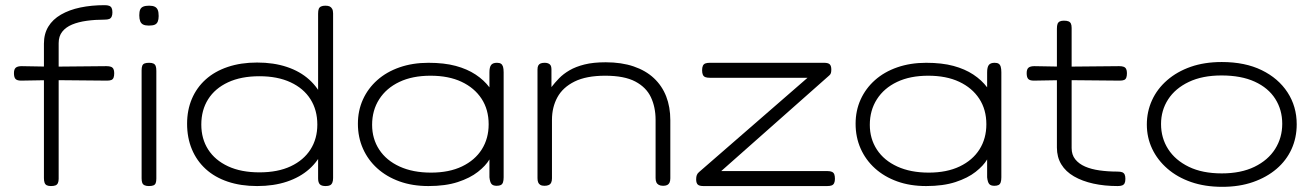

<svg xmlns="http://www.w3.org/2000/svg" viewBox="-20 -709 5075 743"><path d="M177 11Q167 11 161 8Q155 5 152.5 -2Q150 -9 150 -20V-540Q150 -578 167 -606Q184 -634 216 -652.5Q248 -671 291 -680Q334 -689 385 -689Q396 -689 402.5 -686.5Q409 -684 412 -678Q415 -672 415 -661Q415 -651 412 -644.5Q409 -638 402.5 -635.5Q396 -633 384 -633Q348 -633 315.5 -628.5Q283 -624 259 -614Q235 -604 221 -586.5Q207 -569 207 -542V-17Q207 -7 204 -0.5Q201 6 194.5 8.5Q188 11 177 11ZM64 -453 178 -451 392 -453Q403 -453 409.5 -450.5Q416 -448 419 -442Q422 -436 422 -426Q422 -415 419.5 -408.5Q417 -402 411 -399.5Q405 -397 394 -397L178 -399L62 -397Q46 -397 40 -403.5Q34 -410 34 -426Q34 -441 41 -447Q48 -453 64 -453Z M556 11Q546 11 539.5 8Q533 5 530.5 -1.5Q528 -8 528 -19V-437Q528 -448 530.5 -454.5Q533 -461 539.5 -463.5Q546 -466 557 -466Q568 -466 574 -463Q580 -460 582.5 -453.5Q585 -447 585 -435V-18Q585 -7 582.5 -0.5Q580 6 573.5 8.5Q567 11 556 11ZM556 -610Q542 -610 534 -614Q526 -618 522.5 -627Q519 -636 519 -650Q519 -664 522.5 -672Q526 -680 534.5 -683.5Q543 -687 557 -687Q571 -687 579 -683Q587 -679 590.5 -670.5Q594 -662 594 -647Q594 -634 590.5 -625.5Q587 -617 579 -613.5Q571 -610 556 -610Z M975 11Q912 11 861.5 -6Q811 -23 776 -55Q741 -87 722.5 -131.5Q704 -176 704 -230Q704 -283 722.5 -326.5Q741 -370 776 -401.5Q811 -433 861.5 -450Q912 -467 975 -467Q1039 -467 1090 -450Q1141 -433 1176.5 -401Q1212 -369 1230.5 -325Q1249 -281 1249 -227Q1249 -173 1230.5 -129.5Q1212 -86 1176.5 -54.5Q1141 -23 1090 -6Q1039 11 975 11ZM984 -42Q1055 -42 1105 -65.5Q1155 -89 1181.5 -130.5Q1208 -172 1208 -227Q1208 -283 1181.5 -325Q1155 -367 1104.5 -390.5Q1054 -414 984 -414Q913 -414 862.5 -390.5Q812 -367 785.5 -325Q759 -283 759 -227Q759 -172 785.5 -130.5Q812 -89 862.5 -65.5Q913 -42 984 -42ZM1240 11Q1224 11 1217.5 4Q1211 -3 1211 -19V-656Q1211 -668 1213.5 -674.5Q1216 -681 1222.5 -684Q1229 -687 1239 -687Q1250 -687 1256 -684Q1262 -681 1265.5 -674.5Q1269 -668 1269 -657V-20Q1269 -9 1266 -2Q1263 5 1257 8Q1251 11 1240 11Z M1902 10Q1888 10 1882 3Q1876 -4 1874 -23V-92Q1860 -68 1829.5 -44Q1799 -20 1751.5 -4.5Q1704 11 1638 11Q1576 11 1526 -7Q1476 -25 1440 -57.5Q1404 -90 1384.5 -134Q1365 -178 1365 -230Q1365 -281 1384.5 -324Q1404 -367 1440 -399Q1476 -431 1526.5 -448.5Q1577 -466 1638 -466Q1699 -466 1743.5 -454Q1788 -442 1820.5 -420.5Q1853 -399 1874 -371V-429Q1874 -449 1880.5 -457.5Q1887 -466 1903 -466Q1913 -466 1918.5 -462.5Q1924 -459 1926.5 -451Q1929 -443 1929 -429V-23Q1929 -11 1926.5 -3.5Q1924 4 1918 7Q1912 10 1902 10ZM1648 -41Q1718 -41 1768 -65Q1818 -89 1844.5 -131Q1871 -173 1871 -228Q1871 -285 1843.5 -327Q1816 -369 1766 -392.5Q1716 -416 1646 -416Q1576 -416 1525.5 -392Q1475 -368 1447.5 -325Q1420 -282 1420 -226Q1420 -172 1447.5 -130Q1475 -88 1526.5 -64.5Q1578 -41 1648 -41Z M2087 10Q2077 10 2071 6.5Q2065 3 2062.5 -3.5Q2060 -10 2060 -20V-440Q2060 -450 2063 -455.5Q2066 -461 2072 -463.5Q2078 -466 2088 -466Q2094 -466 2099 -464.5Q2104 -463 2107.5 -460Q2111 -457 2112.5 -452Q2114 -447 2114 -440V-372Q2127 -389 2143.5 -406Q2160 -423 2184 -437Q2208 -451 2242 -459.5Q2276 -468 2324 -468Q2385 -468 2432 -452Q2479 -436 2510.5 -406.5Q2542 -377 2558 -336Q2574 -295 2574 -244V-19Q2574 -9 2571 -2.5Q2568 4 2562 7Q2556 10 2546 10Q2536 10 2529.5 6.5Q2523 3 2520 -3.5Q2517 -10 2517 -20V-245Q2517 -294 2499 -332.5Q2481 -371 2438.5 -393.5Q2396 -416 2322 -416Q2249 -416 2203.5 -393.5Q2158 -371 2137 -332.5Q2116 -294 2116 -245V-19Q2116 -9 2113 -2.5Q2110 4 2103.5 7Q2097 10 2087 10Z M2702 11Q2686 11 2680 5Q2674 -1 2674 -15Q2674 -25 2676.5 -31.5Q2679 -38 2685 -43L3105 -408H2727Q2716 -408 2709.5 -410.5Q2703 -413 2700 -419.5Q2697 -426 2697 -437Q2697 -448 2700 -454.5Q2703 -461 2709.5 -463.5Q2716 -466 2727 -466H3169Q3185 -466 3191 -460Q3197 -454 3197 -440Q3197 -432 3195.5 -426.5Q3194 -421 3189 -417L2771 -47H3182Q3193 -47 3199.5 -44Q3206 -41 3208.5 -34.5Q3211 -28 3211 -17Q3211 -7 3208 -0.5Q3205 6 3198.5 8.5Q3192 11 3181 11Z M3828 10Q3814 10 3808 3Q3802 -4 3800 -23V-92Q3786 -68 3755.5 -44Q3725 -20 3677.5 -4.5Q3630 11 3564 11Q3502 11 3452 -7Q3402 -25 3366 -57.5Q3330 -90 3310.5 -134Q3291 -178 3291 -230Q3291 -281 3310.5 -324Q3330 -367 3366 -399Q3402 -431 3452.5 -448.5Q3503 -466 3564 -466Q3625 -466 3669.5 -454Q3714 -442 3746.5 -420.5Q3779 -399 3800 -371V-429Q3800 -449 3806.5 -457.5Q3813 -466 3829 -466Q3839 -466 3844.5 -462.5Q3850 -459 3852.5 -451Q3855 -443 3855 -429V-23Q3855 -11 3852.5 -3.5Q3850 4 3844 7Q3838 10 3828 10ZM3574 -41Q3644 -41 3694 -65Q3744 -89 3770.5 -131Q3797 -173 3797 -228Q3797 -285 3769.5 -327Q3742 -369 3692 -392.5Q3642 -416 3572 -416Q3502 -416 3451.5 -392Q3401 -368 3373.5 -325Q3346 -282 3346 -226Q3346 -172 3373.5 -130Q3401 -88 3452.5 -64.5Q3504 -41 3574 -41Z M4305 11Q4254 11 4211 1.5Q4168 -8 4136 -26.5Q4104 -45 4087 -73Q4070 -101 4070 -138V-598Q4070 -610 4072.5 -616.5Q4075 -623 4081 -626Q4087 -629 4097 -629Q4108 -629 4114.5 -626.5Q4121 -624 4124 -618Q4127 -612 4127 -601V-136Q4127 -110 4141 -92.5Q4155 -75 4179 -64.5Q4203 -54 4235.5 -49.5Q4268 -45 4304 -45Q4316 -45 4322.5 -42.5Q4329 -40 4332 -34Q4335 -28 4335 -17Q4335 -6 4332 0Q4329 6 4322.5 8.5Q4316 11 4305 11ZM3983 -453 4097 -451 4311 -453Q4322 -453 4328.5 -450.5Q4335 -448 4338 -442Q4341 -436 4341 -426Q4341 -415 4338.5 -408.5Q4336 -402 4330 -399.5Q4324 -397 4313 -397L4097 -399L3981 -397Q3965 -397 3959 -403.5Q3953 -410 3953 -426Q3953 -441 3960 -447Q3967 -453 3983 -453Z M4710 14Q4643 14 4589.5 -4.5Q4536 -23 4497.5 -56.5Q4459 -90 4438.5 -133.5Q4418 -177 4418 -227Q4418 -277 4438 -321Q4458 -365 4496.5 -398.5Q4535 -432 4588 -450.5Q4641 -469 4708 -469Q4798 -469 4862.5 -437.5Q4927 -406 4962.5 -351.5Q4998 -297 4998 -228Q4998 -176 4978 -132Q4958 -88 4920 -55.5Q4882 -23 4829 -4.5Q4776 14 4710 14ZM4708 -38Q4782 -38 4834.5 -63.5Q4887 -89 4914.5 -132.5Q4942 -176 4942 -230Q4942 -284 4915 -326.5Q4888 -369 4835.5 -393Q4783 -417 4707 -417Q4633 -417 4580.5 -392Q4528 -367 4500.5 -324.5Q4473 -282 4473 -229Q4473 -175 4500.5 -132Q4528 -89 4580.5 -63.5Q4633 -38 4708 -38Z"/></svg>

Font: Fredoka SemiExpanded Light
Style: Regular
Weight: 300
Width: 6
Designer: Ben Nathan
Foundry: Milena B. Brandão, Ben Nathan
Version: Version 2.001